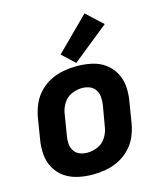

<svg xmlns="http://www.w3.org/2000/svg" viewBox="-117 -869 810 962"><g transform="rotate(-15 288.0 -387.5)"><path d="M245 8Q278 8 312.5 2Q347 -4 379.5 -20Q412 -36 438 -62.5Q464 -89 478 -121.5Q492 -154 498 -188L516 -298Q523 -337 520 -375.5Q517 -414 499 -446.5Q481 -479 451 -500.5Q421 -522 383 -530Q345 -538 306 -538Q273 -538 238.5 -532Q204 -526 171.5 -510Q139 -494 113.5 -468Q88 -442 73.5 -409Q59 -376 53 -343L35 -233Q28 -193 31 -154.5Q34 -116 52 -83.5Q70 -51 100 -30Q130 -9 168 -0.5Q206 8 245 8ZM247 -105Q226 -105 207.5 -112.5Q189 -120 178.5 -136.5Q168 -153 166.5 -173.5Q165 -194 169 -214L187 -324Q191 -351 207 -376.5Q223 -402 250 -413.5Q277 -425 304 -425Q325 -425 343.5 -417.5Q362 -410 372.5 -393.5Q383 -377 384.5 -357Q386 -337 383 -316L364 -206Q360 -179 344 -153.5Q328 -128 301 -116.5Q274 -105 247 -105ZM309 -554 497 -705 413 -783 244 -615Z"/></g></svg>

Font: Iosevka Sparkle XBdObl
Style: Regular
Weight: 800
Italic angle: -9°
Designer: Belleve Invis
Foundry: Belleve Invis
Version: Version 4.5.0; ttfautohint (v1.8.3)